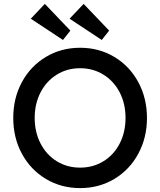

<svg xmlns="http://www.w3.org/2000/svg" viewBox="-20 -955 822 985"><path d="M48 -350Q48 -452 92.5 -534Q137 -616 215.5 -663Q294 -710 391 -710Q488 -710 566.5 -663Q645 -616 689.5 -533.5Q734 -451 734 -349.5Q734 -249 689.5 -166.5Q645 -84 566.5 -37Q488 10 391 10Q294 10 215.5 -37Q137 -84 92.5 -166Q48 -248 48 -350ZM624 -350Q624 -423.1 594 -481Q564 -539 510.8 -572Q457.6 -605 391 -605Q324 -605 271 -571.9Q217.9 -538.8 188 -480.9Q158 -422.9 158 -350Q158 -277 188 -219Q217.9 -161 271 -128Q324 -95 391 -95Q457.8 -95 511.1 -128Q564.5 -161 594.2 -219Q624 -277 624 -350ZM337 -859 409 -935 540 -798 502 -750ZM138 -859 210 -935 341 -798 303 -750Z"/></svg>

Font: Easer Grotesk Variable
Style: Regular
Weight: 400
Designer: Boardeaser, Bonnie Shaver-Troup, Thomas Jockin
Foundry: Lexend
Version: Version 1.001;Glyphs 3.1.2 (3151)